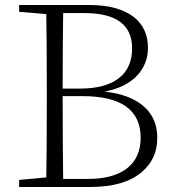

<svg xmlns="http://www.w3.org/2000/svg" viewBox="-20 -743 695 763"><path d="M339 0C428 0 495 -19 542 -58C584 -93 605 -138 605 -195C605 -244 589 -285 556 -316C520 -350 467 -371 396 -379C453 -390 497 -412 527 -445C554 -475 568 -511 568 -553C568 -605 549 -646 511 -676C470 -707 412 -723 336 -723H56V-696L164 -687C165 -622 166 -523 166 -391V-334C166 -201 165 -103 164 -38L56 -28V0ZM231 -32C230 -98 229 -208 229 -361H307C462 -361 539 -306 539 -195C539 -90 464 -32 331 -32ZM229 -391C229 -527 230 -627 231 -691H316C442 -691 505 -644 505 -551C505 -500 488 -460 453 -433C418 -405 366 -391 298 -391Z"/></svg>

Font: AllPunType ExtraLight
Style: Regular
Weight: 280
Version: 1.0